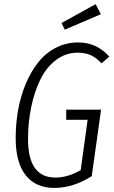

<svg xmlns="http://www.w3.org/2000/svg" viewBox="-20 -902 553 933"><path d="M444.8 -881.8 470.2 -833 294.9 -757.8 278.8 -790ZM359.9 -695.8Q449.7 -695.8 511.2 -627L473.1 -594.2Q447.3 -622.1 420.9 -634Q394.5 -646 357.9 -646Q298.3 -646 251 -609.6Q203.6 -573.2 174.8 -512.9Q146 -452.6 131.1 -379.2Q116.2 -305.7 116.2 -226.1Q116.2 -39.1 249 -39.1Q309.1 -39.1 372.1 -75.2L405.8 -319.8H301.8V-369.1H471.2L425.8 -45.9Q335 11.2 244.1 11.2Q153.8 11.2 105 -50.3Q56.2 -111.8 56.2 -231Q56.2 -301.3 68.1 -367.9Q80.1 -434.6 105 -494.1Q129.9 -553.7 165.3 -598.6Q200.7 -643.6 251 -669.7Q301.3 -695.8 359.9 -695.8Z"/></svg>

Font: Fira Sans Compressed Light
Style: Italic
Weight: 300
Width: 3
Italic angle: -8°
Designer: Carrois Corporate & Edenspiekermann AG
Foundry: Carrois Corporate GbR & Edenspiekermann AG
Version: Version 4.203;PS 004.203;hotconv 1.0.88;makeotf.lib2.5.64775